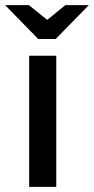

<svg xmlns="http://www.w3.org/2000/svg" viewBox="-56 -724 364 744"><path d="M57 -508H162V0H57ZM-36 -704H56L127 -647L197 -704H288L160 -573H92Z"/></svg>

Font: LT Superior Semi-bold
Style: Regular
Weight: 600
Designer: Daniel Lyons
Foundry: LyonsType
Version: Version 1.0